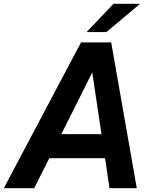

<svg xmlns="http://www.w3.org/2000/svg" viewBox="-63 -985 793 1005"><path d="M653 0H510L487 -157H195L116 0H-43L361 -763H519ZM420 -606 258 -283H468ZM494 -817H390L531 -965H670Z"/></svg>

Font: Open Sauce One
Style: Bold Italic
Weight: 700
Italic angle: -10°
Designer: Alfredo Marco Pradil
Foundry: Creative Sauce Fz LLC
Version: Version 1.477